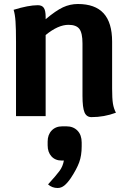

<svg xmlns="http://www.w3.org/2000/svg" viewBox="-20 -580 650 959"><path d="M559 -17Q500 5 437 5Q412 5 402 -19Q392 -43 392 -102V-363Q392 -415 376.5 -435.5Q361 -456 322 -456Q270 -456 208 -405V0H60V-370Q60 -437 57.5 -473Q55 -509 48 -531Q122 -554 169 -554Q190 -554 199 -540.5Q208 -527 208 -496V-484Q259 -527 294.5 -543.5Q330 -560 369 -560Q455 -560 497.5 -513.5Q540 -467 540 -372V-138Q540 -88 544 -63Q548 -38 559 -17ZM388 132V151Q388 197 375.5 231Q363 265 334 309Q317 334 301.5 346.5Q286 359 268 359Q240 359 220 341Q261 296 277.5 273.5Q294 251 299 222H289Q256 222 237 201Q218 180 218 146V127Q218 93 238 72Q258 51 291 51H312Q346 51 367 72.5Q388 94 388 132Z"/></svg>

Font: Krub
Style: Bold
Weight: 700
Version: Version 1.000; ttfautohint (v1.6)